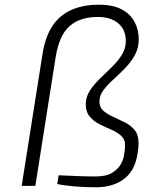

<svg xmlns="http://www.w3.org/2000/svg" viewBox="-20 -789 617 815"><path d="M388 6Q338 6 293 2Q248 -2 223 -8L229 -45Q258 -44 299 -42Q340 -40 385 -40Q431 -40 456 -55.5Q481 -71 492.5 -91.5Q504 -112 506 -129Q509 -144 510 -154Q511 -164 511 -173Q511 -198 494 -213Q477 -228 452.5 -238.5Q428 -249 403 -261.5Q378 -274 361 -294Q344 -314 344 -346Q344 -377 361 -403.5Q378 -430 404 -455Q430 -480 455 -504.5Q480 -529 497 -556Q514 -583 514 -615Q514 -663 482 -690Q450 -717 395 -717Q319 -717 275 -678Q231 -639 216 -545L130 0H72L161 -563Q172 -631 201 -676.5Q230 -722 280 -745.5Q330 -769 400 -769Q460 -769 497 -749Q534 -729 551.5 -695.5Q569 -662 569 -622Q569 -585 552 -554.5Q535 -524 510.5 -499Q486 -474 460.5 -451Q435 -428 418.5 -405.5Q402 -383 402 -358Q402 -333 419 -318.5Q436 -304 460.5 -293Q485 -282 510 -269.5Q535 -257 551.5 -237Q568 -217 568 -182Q568 -176 567.5 -165.5Q567 -155 562 -126Q555 -91 539.5 -66Q524 -41 500.5 -25Q477 -9 448 -1.5Q419 6 388 6Z"/></svg>

Font: Exo Thin Light
Style: Italic
Weight: 300
Italic angle: -9°
Version: Version 2.000